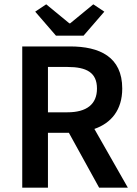

<svg xmlns="http://www.w3.org/2000/svg" viewBox="-20 -869 634 889"><path d="M83 0H202V-254H299L439 0H572L417 -272C495 -299 546 -360 546 -459C546 -606 441 -654 304 -654H83ZM202 -349V-559H292C381 -559 429 -533 429 -459C429 -386 381 -349 292 -349ZM239 -704H367L463 -815L412 -849L305 -761H301L194 -849L143 -815Z"/></svg>

Font: Source Sans Pro Semibold
Style: Regular
Weight: 600
Designer: Paul D. Hunt
Foundry: Adobe Systems Incorporated
Version: Version 3.006;hotconv 1.0.111;makeotfexe 2.5.65597